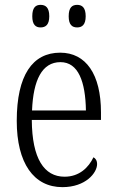

<svg xmlns="http://www.w3.org/2000/svg" viewBox="-20 -761 479 791"><path d="M298 -648C318 -648 333 -659 333 -694C333 -730 318 -741 298 -741C277 -741 263 -730 263 -694C263 -659 277 -648 298 -648ZM147 -648C168 -648 183 -659 183 -694C183 -730 168 -741 147 -741C127 -741 113 -730 113 -694C113 -659 127 -648 147 -648ZM237 10C333 10 380 -49 380 -85C380 -100 373 -109 365 -113C345 -71 307 -33 246 -33C162 -33 112 -107 111 -267H396V-298C396 -455 334 -544 228 -544C114 -544 49 -451 49 -263C49 -89 119 10 237 10ZM334 -306H112C117 -431 153 -505 229 -505C303 -505 332 -424 334 -306Z"/></svg>

Font: Noto Serif Sinhala Condensed Light
Style: Regular
Weight: 300
Width: 3
Designer: Jelle Bosma - Monotype Design Team
Foundry: Monotype Imaging Inc.
Version: Version 2.007